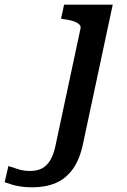

<svg xmlns="http://www.w3.org/2000/svg" viewBox="-185 -558 545 821"><path d="M-165 221 -149 152Q-133 157 -109 165Q-85 173 -56 173Q-25 173 -3.5 161Q18 149 32.5 122.5Q47 96 55 52L159 -435Q162 -446 153.5 -454Q145 -462 128.5 -467.5Q112 -473 88 -476L76 -478L89 -538H297L171 52Q157 122 127 164Q97 206 53.5 224.5Q10 243 -47 243Q-74 243 -97 239.5Q-120 236 -137 230.5Q-154 225 -165 221Z"/></svg>

Font: Roboto Serif Medium
Style: Italic
Weight: 500
Italic angle: -10°
Designer: Greg Gazdowicz
Foundry: Commercial Type
Version: Version 1.008